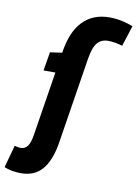

<svg xmlns="http://www.w3.org/2000/svg" viewBox="-199 -816 789 1103"><g transform="rotate(10 195.5 -265.0)"><path d="M2 220Q-51 220 -96 202L-60 71Q-49 74 -41 75.5Q-33 77 -25 77Q2 77 16.5 55.5Q31 34 38 -12L97 -384H28L46 -493L116 -503Q134 -627 193.5 -688.5Q253 -750 348 -750Q387 -750 421.5 -742.5Q456 -735 487 -723L448 -602Q429 -608 407.5 -612Q386 -616 364 -616Q325 -616 302 -589.5Q279 -563 268 -495L188 10Q171 115 126 167.5Q81 220 2 220Z"/></g></svg>

Font: Georama
Style: Bold Italic
Weight: 700
Italic angle: -9°
Designer: Jean-Baptiste Levee
Foundry: Production Type
Version: Version 1.000